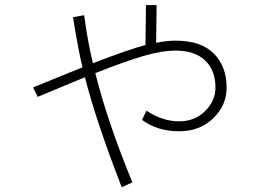

<svg xmlns="http://www.w3.org/2000/svg" viewBox="-20 -745 1040 774"><path d="M274.4 -675.8 319.3 -683.6Q332 -585 354.5 -490.2Q502 -546.9 566.4 -563.5L568.4 -724.6H611.3L609.4 -572.3Q650.4 -581.1 687.5 -581.1Q791 -581.1 842.3 -528.8Q893.6 -476.6 893.6 -391.6Q893.6 -320.3 839.4 -268.1Q785.2 -215.8 702.1 -215.8Q614.3 -215.8 552.7 -261.7L570.3 -298.8Q635.7 -255.9 702.1 -255.9Q765.6 -255.9 807.1 -297.4Q848.6 -338.9 848.6 -392.6Q848.6 -461.9 806.6 -501.5Q764.6 -541 688.5 -541Q631.8 -541 557.1 -519Q482.4 -497.1 364.3 -450.2Q413.1 -253.9 513.7 -9.8L470.7 9.8Q367.2 -256.8 322.3 -433.6L131.8 -354.5L113.3 -392.6L312.5 -473.6Q293.9 -550.8 274.4 -675.8Z"/></svg>

Font: Gothic A1 ExtraLight
Style: Regular
Weight: 275
Designer: HanYang I&C Co.,Ltd.
Foundry: HanYang I&C Co.,Ltd.
Version: Version 2.50